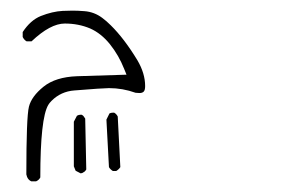

<svg xmlns="http://www.w3.org/2000/svg" viewBox="-20 -24 540 363"><path d="M199.7 299.3Q204.6 296.4 207.5 292L202.6 196.3Q200.2 191.4 195.8 189Q195.3 189 193.8 189Q189.9 189 187 190.4L181.2 202.1L186 292Q188.5 296.4 193.4 299.3ZM134.3 192.9Q133.8 192.9 132.3 192.9Q128.9 192.9 125.5 194.8L119.6 206.1V290.5L123 298.8L132.3 303.7L135.3 303.2L140.1 300.3Q142.1 298.3 143.1 296.4L141.1 200.2L137.7 195.3Q136.2 193.8 134.3 192.9ZM22.9 45.9Q25.4 51.3 30.3 54.2H39.6Q75.2 20.5 102.5 20.5Q128.4 20.5 150.4 29.8Q171.4 39.1 188 59.8Q204.6 80.6 214.8 106.4L219.2 117.2Q166.5 118.7 125.7 120.1Q85 121.6 62.3 139.9Q39.6 158.2 34.7 177.7Q29.8 197.3 29.8 305.7L31.2 310.5Q33.7 316.4 39.1 318.8H48.3Q53.7 316.4 56.2 311.5Q56.2 199.7 71.3 174.3Q73.2 170.9 77.6 166.5Q95.2 148.9 120.6 147Q175.3 142.6 186 142.6Q211.9 142.6 236.3 151.4Q241.2 151.9 243.7 151.9Q249 151.9 251.7 149.2Q254.4 146.5 254.4 138.7Q254.4 114.7 239.7 89.8Q214.8 48.8 189.5 23.9Q181.2 15.6 173.3 9.8Q158.2 -1.5 139.6 -2.9Q127.4 -3.9 117.2 -3.9Q106.9 -3.9 98.6 -3.4Q79.1 -2.4 57.1 6.3Q37.6 14.2 22.9 36.6Z"/></svg>

Font: NaikaiFont
Style: Light
Weight: 300
Version: Version 1.89